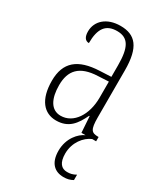

<svg xmlns="http://www.w3.org/2000/svg" viewBox="-193 -621 797 929"><g transform="rotate(30 205.5 -157.0)"><path d="M154 10C224 10 255 -33 282 -90H285L291 0H314C281 14 238 60 238 130C238 200 274 229 322 229C343 229 358 225 374 216V186C356 196 343 199 325 199C293 199 273 177 273 126C273 63 312 16 351 0H373V-24H371C333 -24 322 -35 322 -105V-367C322 -496 280 -543 197 -543C120 -543 73 -499 73 -441C73 -411 84 -394 105 -394C105 -476 133 -513 195 -513C258 -513 281 -471 281 -371V-307L218 -304C99 -299 41 -251 41 -147C41 -41 87 10 154 10ZM162 -21C107 -21 82 -72 82 -146C82 -227 121 -274 223 -278L282 -281V-191C282 -95 233 -21 162 -21Z"/></g></svg>

Font: Noto Serif Tamil ExtraCondensed ExtraLight
Style: Regular
Weight: 200
Width: 2
Designer: Indian Type Foundry, Tom Grace, and the Monotype Design Team
Foundry: Monotype Imaging Inc.
Version: Version 2.004